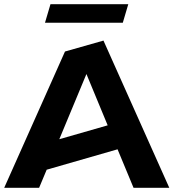

<svg xmlns="http://www.w3.org/2000/svg" viewBox="-29 -893 825 913"><path d="M581 -873H211L185 -785H555ZM157 0 193 -86 530 -183 606 0H776L463 -700L280 -648L-9 0ZM382 -541 483 -297 253 -231Z"/></svg>

Font: Talent SemiBold
Style: Bold
Weight: 700
Designer: Mike Powis
Version: Version 1.001;hotconv 1.0.109;makeotfexe 2.5.65596